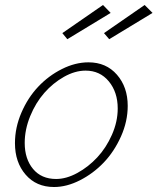

<svg xmlns="http://www.w3.org/2000/svg" viewBox="-20 -750 632 770"><path d="M230 -617.2 250 -592.8 423.8 -698.2 393.1 -730ZM397 -617.2 418 -592.8 591.8 -698.2 560.1 -730ZM196.8 0Q247.6 0 300.8 -27.1Q354 -54.2 396 -98.1Q438 -142.1 465.1 -202.6Q492.2 -263.2 492.2 -325.2Q492.2 -400.9 449 -450.4Q405.8 -500 335 -500Q281.7 -500 228.3 -473.1Q174.8 -446.3 133.3 -402.3Q91.8 -358.4 65.9 -298.3Q40 -238.3 40 -175.8Q40 -99.1 82.8 -49.6Q125.5 0 196.8 0ZM323.2 -466.8Q380.9 -466.8 416.5 -423.6Q452.1 -380.4 452.1 -314.9Q452.1 -262.2 429 -209.7Q405.8 -157.2 370.1 -118.9Q334.5 -80.6 290.3 -56.4Q246.1 -32.2 205.1 -32.2Q146 -32.2 112.5 -72.5Q79.1 -112.8 79.1 -176.8Q79.1 -230.5 101.1 -284.2Q123 -337.9 157.7 -377.4Q192.4 -417 236.6 -441.9Q280.8 -466.8 323.2 -466.8Z"/></svg>

Font: Comic Neue Angular Light Italic
Style: Regular
Weight: 300
Italic angle: -12°
Designer: Craig Rozynski
Foundry: Craig Rozynski
Version: Version 2.003